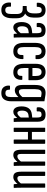

<svg xmlns="http://www.w3.org/2000/svg" viewBox="1100 -1632 723 2964"><g transform="rotate(90 1462.0 -150.5)"><path d="M135 191Q70 191 42.5 151Q15 111 20 52Q21 42 27 42H77Q83 42 83 51Q81 88 93 109Q105 130 136 130Q167 130 182 108.5Q197 87 197 33V-46Q197 -93 178 -116Q159 -139 113 -139H80Q76 -139 74.5 -141Q73 -143 73 -147V-192Q73 -197 74.5 -199Q76 -201 80 -201H110Q149 -201 168 -228.5Q187 -256 187 -309V-356Q187 -396 175 -414Q163 -432 136 -432Q107 -432 96 -413Q85 -394 86 -364Q86 -360 84.5 -358Q83 -356 80 -356H31Q24 -356 23 -365Q20 -416 47 -454Q74 -492 137 -492Q193 -492 222.5 -459Q252 -426 252 -364V-305Q252 -259 236 -226Q220 -193 190 -177V-176Q223 -164 242.5 -131.5Q262 -99 262 -49V29Q262 101 231.5 146Q201 191 135 191Z M510 0Q504 0 503 -9Q501 -27 499 -54.5Q497 -82 497 -101L493 -106V-358Q493 -399 483.5 -414.5Q474 -430 445 -430Q417 -430 406 -414.5Q395 -399 398 -364Q398 -355 390 -355H346Q336 -355 335 -367Q330 -426 358.5 -459Q387 -492 446 -492Q507 -492 532.5 -463Q558 -434 558 -360V-120Q558 -80 559 -52Q560 -24 561 -10Q562 0 556 0ZM403 6Q364 6 342.5 -28Q321 -62 321 -123Q321 -191 351 -232.5Q381 -274 449 -281L501 -287V-234L456 -228Q421 -224 403.5 -199Q386 -174 386 -128Q386 -95 396 -76Q406 -57 423 -57Q440 -57 457.5 -70.5Q475 -84 503 -121L506 -63Q476 -26 454 -10Q432 6 403 6Z M773 6Q706 6 674 -34.5Q642 -75 642 -159V-328Q642 -411 674 -451.5Q706 -492 773 -492Q814 -492 842 -475Q870 -458 883 -426Q896 -394 893 -349Q893 -337 885 -337H838Q834 -337 832.5 -339.5Q831 -342 832 -346Q834 -385 819 -407.5Q804 -430 773 -430Q738 -430 722.5 -406.5Q707 -383 707 -326V-160Q707 -105 722.5 -81Q738 -57 773 -57Q804 -57 818 -77Q832 -97 830 -139Q830 -150 838 -150H885Q893 -150 893 -141Q893 -68 863.5 -31Q834 6 773 6Z M1096 6Q1029 6 997 -36Q965 -78 965 -166V-333Q965 -416 997 -454Q1029 -492 1092 -492Q1154 -492 1186.5 -452.5Q1219 -413 1219 -335V-236Q1219 -228 1212 -228H1030V-167Q1030 -109 1045.5 -83Q1061 -57 1096 -57Q1126 -57 1140 -73.5Q1154 -90 1152 -123Q1150 -133 1158 -133H1206Q1213 -133 1213 -125Q1215 -62 1184.5 -28Q1154 6 1096 6ZM1030 -289H1154V-334Q1154 -385 1139.5 -407.5Q1125 -430 1092 -430Q1060 -430 1045 -407Q1030 -384 1030 -334Z M1417 191Q1353 191 1325.5 154.5Q1298 118 1302 66Q1303 59 1306 58Q1309 57 1313 57H1357Q1365 57 1365 66Q1364 97 1376 112.5Q1388 128 1417 128Q1450 128 1464.5 108Q1479 88 1479 42V-16Q1479 -33 1479 -46Q1479 -59 1479 -72H1478Q1454 -47 1428.5 -32Q1403 -17 1377 -17Q1333 -17 1312.5 -46Q1292 -75 1292 -137V-331Q1292 -417 1323.5 -454.5Q1355 -492 1411 -492Q1445 -492 1476.5 -485Q1508 -478 1544 -474V37Q1544 107 1514.5 149Q1485 191 1417 191ZM1398 -80Q1417 -80 1438 -95Q1459 -110 1479 -135V-421Q1466 -424 1449.5 -427Q1433 -430 1419 -430Q1386 -430 1371.5 -406Q1357 -382 1357 -331V-142Q1357 -109 1366.5 -94.5Q1376 -80 1398 -80Z M1812 0Q1806 0 1805 -9Q1803 -27 1801 -54.5Q1799 -82 1799 -101L1795 -106V-358Q1795 -399 1785.5 -414.5Q1776 -430 1747 -430Q1719 -430 1708 -414.5Q1697 -399 1700 -364Q1700 -355 1692 -355H1648Q1638 -355 1637 -367Q1632 -426 1660.5 -459Q1689 -492 1748 -492Q1809 -492 1834.5 -463Q1860 -434 1860 -360V-120Q1860 -80 1861 -52Q1862 -24 1863 -10Q1864 0 1858 0ZM1705 6Q1666 6 1644.5 -28Q1623 -62 1623 -123Q1623 -191 1653 -232.5Q1683 -274 1751 -281L1803 -287V-234L1758 -228Q1723 -224 1705.5 -199Q1688 -174 1688 -128Q1688 -95 1698 -76Q1708 -57 1725 -57Q1742 -57 1759.5 -70.5Q1777 -84 1805 -121L1808 -63Q1778 -26 1756 -10Q1734 6 1705 6Z M2142 0Q2135 0 2135 -9V-477Q2135 -486 2142 -486H2192Q2200 -486 2200 -477V-9Q2200 0 2192 0ZM1959 0Q1952 0 1952 -9V-477Q1952 -486 1959 -486H2010Q2017 -486 2017 -477V-9Q2017 0 2010 0ZM2010 -220V-281H2148V-220Z M2375 6Q2329 6 2310.5 -23.5Q2292 -53 2292 -116V-477Q2292 -486 2299 -486H2350Q2357 -486 2357 -477V-117Q2357 -81 2365.5 -69Q2374 -57 2393 -57Q2419 -57 2442.5 -77Q2466 -97 2488 -131L2494 -75Q2468 -40 2438 -17Q2408 6 2375 6ZM2492 0Q2486 0 2484 -9Q2482 -30 2480.5 -58.5Q2479 -87 2479 -101L2474 -107V-477Q2474 -486 2482 -486H2532Q2539 -486 2539 -477V-120Q2539 -78 2540 -51.5Q2541 -25 2542 -11Q2543 0 2536 0Z M2714 6Q2668 6 2649.5 -23.5Q2631 -53 2631 -116V-477Q2631 -486 2638 -486H2689Q2696 -486 2696 -477V-117Q2696 -81 2704.5 -69Q2713 -57 2732 -57Q2758 -57 2781.5 -77Q2805 -97 2827 -131L2833 -75Q2807 -40 2777 -17Q2747 6 2714 6ZM2831 0Q2825 0 2823 -9Q2821 -30 2819.5 -58.5Q2818 -87 2818 -101L2813 -107V-477Q2813 -486 2821 -486H2871Q2878 -486 2878 -477V-120Q2878 -78 2879 -51.5Q2880 -25 2881 -11Q2882 0 2875 0Z"/></g></svg>

Font: Sofia Sans Extra Condensed
Style: Regular
Weight: 400
Designer: Botio Nikoltchev, Ani Petrova
Foundry: lettersoup
Version: Version 4.101